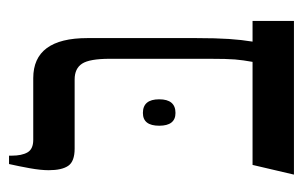

<svg xmlns="http://www.w3.org/2000/svg" viewBox="-146 -542 687 436"><g transform="rotate(-90 198.0 -323.5)"><path d="M20 0 42 -94H276Q280 -116 281.5 -134Q283 -152 283 -192V-418Q283 -464 272 -481Q261 -498 236 -498H79Q50 -498 40 -512.5Q30 -527 30 -557Q30 -575 34.5 -600Q39 -625 44 -647H63V-641Q63 -618 70.5 -605Q78 -592 99 -592H239Q330 -592 330 -469V-222Q330 -177 328 -147.5Q326 -118 322 -94H369V0ZM131 -306Q131 -343 160 -343Q191 -343 191 -306Q191 -269 160 -269Q131 -269 131 -306Z"/></g></svg>

Font: Noto Serif Hebrew ExtraCondensed Medium
Style: Regular
Weight: 500
Width: 2
Designer: Monotype Design Team
Foundry: Monotype Imaging Inc.
Version: Version 2.004; ttfautohint (v1.8.4.7-5d5b)